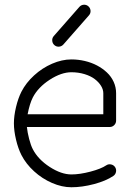

<svg xmlns="http://www.w3.org/2000/svg" viewBox="-20 -789 567 809"><path d="M96.4 -307.6H415.3V-396.2Q415.3 -411.9 405.6 -427.5Q396 -443.1 379 -455.9Q362.1 -468.8 336.2 -476.7Q310.3 -484.6 280.8 -484.6Q238.3 -484.6 189.3 -452.9Q140.4 -421.1 118.2 -378.2Q105 -352.3 96.4 -307.6ZM457.5 -47.6Q426.3 -26.6 376.1 -13.3Q325.9 0 280.8 0Q241 0 199.3 -18.1Q157.7 -36.1 123.7 -67.1Q89.6 -98.1 70.3 -135.7Q56.4 -163.1 47.5 -200.6Q38.6 -238 38.6 -269.3Q38.6 -300.5 47.5 -337.9Q56.4 -375.2 70.3 -402.6Q89.6 -440.2 123.7 -471.3Q157.7 -502.4 199.3 -520.5Q241 -538.6 280.8 -538.6Q309.6 -538.6 337.3 -532.1Q365 -525.6 388.7 -513.2Q412.4 -500.7 430.5 -483.6Q448.7 -466.6 459 -444Q469.2 -421.4 469.2 -396.2V-280.8Q469.2 -269.8 461.3 -261.8Q453.4 -253.9 442.4 -253.9H93.3Q95.7 -230.5 102.8 -203.4Q109.9 -176.3 118.2 -160.4Q140.4 -117.4 189.3 -85.7Q238.3 -54 280.8 -54Q316.2 -54 361 -65.8Q405.8 -77.6 427.5 -92.3Q436.5 -98.4 447.6 -96.2Q458.7 -94 464.8 -85Q470.9 -75.9 468.8 -64.8Q466.6 -53.7 457.5 -47.6ZM206.5 -637 314.5 -760Q321.8 -768.3 332.9 -769Q344 -769.8 352.3 -762.5Q360.6 -755.1 361.5 -744Q362.3 -732.9 355 -724.6L247.1 -601.6Q239.7 -593.3 228.6 -592.4Q217.5 -591.6 209.2 -598.9Q200.9 -606.2 200.1 -617.4Q199.2 -628.7 206.5 -637Z"/></svg>

Font: Tecnico
Style: Fino
Weight: 400
Version: Version 1.3